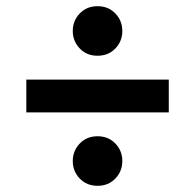

<svg xmlns="http://www.w3.org/2000/svg" viewBox="-20 -670 630 620"><path d="M65 -413H525V-307H65ZM295 -490Q260 -490 237.5 -513.5Q215 -537 215 -570Q215 -603 237.5 -626.5Q260 -650 295 -650Q330 -650 352.5 -626.5Q375 -603 375 -570Q375 -537 352.5 -513.5Q330 -490 295 -490ZM295 -70Q260 -70 237.5 -93.5Q215 -117 215 -150Q215 -183 237.5 -206.5Q260 -230 295 -230Q330 -230 352.5 -206.5Q375 -183 375 -150Q375 -117 352.5 -93.5Q330 -70 295 -70Z"/></svg>

Font: Retni Sans
Style: Bold
Weight: 700
Designer: Vitaly Kuzmin
Foundry: ParaType Ltd.
Version: Version 1.00;March 2, 2019;FontCreator 11.5.0.2425 64-bit; t